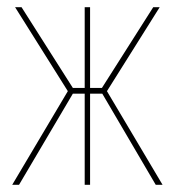

<svg xmlns="http://www.w3.org/2000/svg" viewBox="-20 -515 487 535"><path d="M14 0 169 -261 22 -495H40L183 -270H216V-495H231V-270H264L407 -495H425L278 -261L433 0H414L265 -254H231V0H216V-254H183L33 0Z"/></svg>

Font: Alumni Sans Pinstripe
Style: Regular
Weight: 400
Designer: Robert E. Leuschke
Foundry: Robert E. Leuschke
Version: Version 1.010; ttfautohint (v1.8.4.7-5d5b)